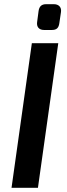

<svg xmlns="http://www.w3.org/2000/svg" viewBox="-20 -896 319 916"><path d="M237 -876H200C178 -876 167 -865 164 -843L157 -790C154 -767 167 -753 190 -753H228C250 -753 260 -763 263 -785L271 -839C274 -862 260 -876 237 -876ZM258 -690H132L35 0H161Z"/></svg>

Font: Exo 2 Semi Bold
Style: Italic
Weight: 600
Italic angle: -8°
Designer: Natanael Gama
Version: Version 1.001;PS 001.001;hotconv 1.0.88;makeotf.lib2.5.64775